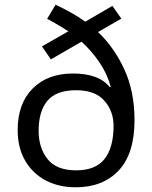

<svg xmlns="http://www.w3.org/2000/svg" viewBox="-20 -785 645 815"><path d="M216 -765Q248 -750 280.5 -732Q313 -714 342 -693L457 -760L495 -706L396 -649Q464 -585 507.5 -491Q551 -397 551 -275Q551 -133 484 -61.5Q417 10 301 10Q229 10 173.5 -19.5Q118 -49 86.5 -103.5Q55 -158 55 -233Q55 -345 118.5 -409Q182 -473 290 -473Q343 -473 382.5 -459Q422 -445 446 -415L450 -417Q434 -474 401 -522Q368 -570 326 -608L196 -533L158 -588L270 -652Q249 -666 226 -679.5Q203 -693 180 -705ZM303 -402Q219 -402 181.5 -357.5Q144 -313 144 -230Q144 -157 182 -109.5Q220 -62 303 -62Q386 -62 424 -110.5Q462 -159 462 -251Q462 -313 423 -357.5Q384 -402 303 -402Z"/></svg>

Font: Noto Sans Warang Citi
Style: Regular
Weight: 400
Designer: Mangu Purty
Foundry: Mangu Purty
Version: Version 3.002; ttfautohint (v1.8.4.7-5d5b)